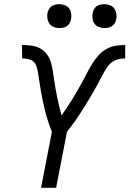

<svg xmlns="http://www.w3.org/2000/svg" viewBox="-20 -897 618 917"><path d="M176 0 228 -268Q222 -281 217.5 -294.5Q213 -308 208.5 -321.5Q204 -335 200 -349Q196 -363 193 -377Q190 -391 186.5 -405.5Q183 -420 180.5 -434Q178 -448 175.5 -462.5Q173 -477 170.5 -491.5Q168 -506 166 -520.5Q164 -535 161.5 -549.5Q159 -564 155 -578Q151 -592 141 -601.5Q131 -611 116 -614.5Q101 -618 86 -618L85 -682Q108 -682 130.5 -679Q153 -676 171.5 -666Q190 -656 203 -639Q216 -622 222.5 -601.5Q229 -581 232 -559Q235 -537 238.5 -515.5Q242 -494 245.5 -472.5Q249 -451 253.5 -430Q258 -409 263 -387.5Q268 -366 274 -346Q288 -366 301.5 -386Q315 -406 327.5 -426.5Q340 -447 352 -468Q364 -489 375.5 -510Q387 -531 397.5 -552Q408 -573 421 -593.5Q434 -614 450.5 -632.5Q467 -651 488.5 -663Q510 -675 532.5 -678.5Q555 -682 578 -682V-618Q563 -618 547 -614.5Q531 -611 517 -601.5Q503 -592 493 -578Q483 -564 475.5 -549.5Q468 -535 460 -520.5Q452 -506 444.5 -491.5Q437 -477 428.5 -462.5Q420 -448 411.5 -434Q403 -420 394.5 -405.5Q386 -391 377 -377Q368 -363 359 -349Q350 -335 340.5 -321.5Q331 -308 320.5 -294.5Q310 -281 300 -268L248 0ZM479 -763Q465 -763 452 -768Q439 -773 431.5 -783.5Q424 -794 422 -808Q420 -822 423 -836Q425 -845 429.5 -853.5Q434 -862 442 -867.5Q450 -873 459.5 -875Q469 -877 478 -877Q492 -877 505 -872Q518 -867 525.5 -856.5Q533 -846 535.5 -832Q538 -818 535 -804Q533 -795 528 -786.5Q523 -778 515 -772.5Q507 -767 497.5 -765Q488 -763 479 -763ZM264 -763Q250 -763 237 -768Q224 -773 216.5 -783.5Q209 -794 206.5 -808Q204 -822 207 -836Q209 -845 214 -853.5Q219 -862 227 -867.5Q235 -873 244.5 -875Q254 -877 263 -877Q277 -877 290 -872Q303 -867 310.5 -856.5Q318 -846 320 -832Q322 -818 319 -804Q317 -795 312.5 -786.5Q308 -778 300 -772.5Q292 -767 282.5 -765Q273 -763 264 -763Z"/></svg>

Font: Lode
Style: Italic
Weight: 400
Italic angle: -11°
Monospace: yes
Designer: Belleve Invis
Foundry: Belleve Invis
Version: Version 29.2.0; ttfautohint (v1.8.3)